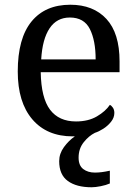

<svg xmlns="http://www.w3.org/2000/svg" viewBox="-20 -566 575 811"><path d="M367 225Q303 225 266.5 198.5Q230 172 230 115Q230 83 250 55.5Q270 28 296 10H287Q178 10 116.5 -62Q55 -134 55 -264Q55 -404 113 -475Q171 -546 277 -546Q374 -546 429.5 -486Q485 -426 485 -307V-261H152Q154 -152 191.5 -102.5Q229 -53 301 -53Q353 -53 389.5 -74.5Q426 -96 444 -123Q451 -120 457 -111Q463 -102 463 -89Q463 -69 449 -51.5Q435 -34 416 -22Q397 -10 381 -5Q355 8 333.5 35Q312 62 312 100Q312 133 331.5 148Q351 163 381 163Q395 163 410.5 161Q426 159 444 155V209Q428 216 405.5 220.5Q383 225 367 225ZM384 -315Q384 -395 359.5 -443.5Q335 -492 275 -492Q220 -492 189.5 -446.5Q159 -401 154 -315Z"/></svg>

Font: Noto Serif Khitan Small Script
Style: Regular
Weight: 400
Designer: LIU Zhao, ZHANG Congyu, Kushim JIANG
Foundry: Guyu Beijing Co. Ltd.
Version: Version 1.000; ttfautohint (v1.8.4.7-5d5b)